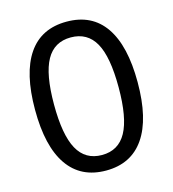

<svg xmlns="http://www.w3.org/2000/svg" viewBox="-108 -810 817 907"><g transform="rotate(-15 300.0 -356.0)"><path d="M300 8Q177 8 113 -84.5Q49 -177 49 -356Q49 -535 112.5 -627.5Q176 -720 300 -720Q424 -720 487.5 -627.5Q551 -535 551 -357Q551 -178 487 -85Q423 8 300 8ZM300 -68Q381 -68 419.5 -138Q458 -208 458 -357Q458 -506 419.5 -574.5Q381 -643 300 -643Q219 -643 180.5 -574Q142 -505 142 -357Q142 -208 180.5 -138Q219 -68 300 -68Z"/></g></svg>

Font: Muli Medium
Style: Regular
Weight: 500
Designer: Vernon Adams
Foundry: Vernon Adams
Version: Version 2.100; ttfautohint (v1.8.1.43-b0c9)